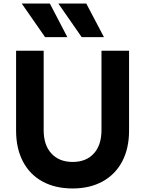

<svg xmlns="http://www.w3.org/2000/svg" viewBox="-20 -1052 821 1086"><path d="M71 -313V-765H227V-316Q227 -231 271 -183.5Q315 -136 391 -136Q467 -136 510.5 -183.5Q554 -231 554 -316V-765H710V-313Q710 -212 671 -138.5Q632 -65 560 -25.5Q488 14 391 14Q293 14 221 -25Q149 -64 110 -138Q71 -212 71 -313ZM235 -842 103 -1032H262L361 -842ZM468 -1032 568 -842H442L310 -1032Z"/></svg>

Font: Application
Style: Bold
Weight: 700
Designer: Wei Huang
Foundry: Wei Huang
Version: Version 0.012